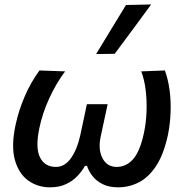

<svg xmlns="http://www.w3.org/2000/svg" viewBox="-20 -810 808 842"><path d="M199.5 11.5Q145 11.5 103.5 -18.5Q62 -48.5 45.2 -109Q28.5 -169.5 48 -261Q61.5 -324.5 87.8 -386Q114 -447.5 153 -501L265.5 -497Q225.5 -443.5 195.8 -378.2Q166 -313 152.5 -248Q134.5 -161 155.5 -119.5Q176.5 -78 225.5 -78Q264.5 -78 291.8 -117.2Q319 -156.5 332 -216.5Q339.5 -252 347 -286.8Q354.5 -321.5 361 -353H452Q445 -320.5 437.2 -284Q429.5 -247.5 421.5 -210.5Q409.5 -154 429.5 -116Q449.5 -78 492 -78Q533.5 -78 563.8 -112Q594 -146 611.5 -228Q620.5 -270.5 622.5 -318.8Q624.5 -367 619 -413.5Q613.5 -460 599.5 -497L703 -501Q717.5 -462 723.8 -414.2Q730 -366.5 728 -315.8Q726 -265 716.5 -218.5Q698 -133 665 -82.8Q632 -32.5 589.2 -10.5Q546.5 11.5 498 11.5Q457.5 11.5 429.5 -2.8Q401.5 -17 385 -38.8Q368.5 -60.5 361.5 -82.5H352.5Q340.5 -60.5 320.2 -38.8Q300 -17 270 -2.8Q240 11.5 199.5 11.5ZM401.5 -573Q434.5 -627.5 467.2 -681Q500 -734.5 532.5 -788L643 -790.5Q602.5 -735 562.5 -681.2Q522.5 -627.5 483 -574Z"/></svg>

Font: Commissioner Medium
Style: Italic
Weight: 500
Italic angle: -12°
Designer: Kostas Bartsokas
Foundry: Kostas Bartsokas
Version: Version 1.000; ttfautohint (v1.8.3)